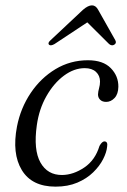

<svg xmlns="http://www.w3.org/2000/svg" viewBox="-20 -688 473 717"><path d="M296.5 -433.5Q256.5 -433.5 218.8 -405.5Q181 -377.5 153.5 -329.2Q126 -281 117.5 -220.5Q104.5 -128.5 131 -81.2Q157.5 -34 212 -34.5Q254 -35 294.8 -62.5Q335.5 -90 351.5 -143Q361 -160 370 -160Q383.5 -159.5 380 -140Q378 -119 365 -93.5Q352 -68 328 -44.5Q304 -21 268.8 -6Q233.5 9 187.5 9Q99 9 61.5 -52.8Q24 -114.5 43.5 -216Q57 -284.5 94.5 -340.5Q132 -396.5 187.2 -429.8Q242.5 -463 308.5 -463Q365 -463 393.8 -433.5Q422.5 -404 422 -364Q421.5 -336.5 407.8 -322Q394 -307.5 376.5 -307.5Q362 -307.5 354 -315.5Q346 -323.5 346 -335.5Q346.5 -346.5 350 -358.8Q353.5 -371 353.5 -383.5Q353.5 -405.5 338.5 -419.5Q323.5 -433.5 296.5 -433.5ZM183.5 -523.5Q169.5 -515.5 163 -521Q157 -527.5 169 -538L290 -651.5Q309 -668 323.5 -668Q337.5 -668 346.5 -651.5L410.5 -538Q416.5 -527 406.5 -521Q397.5 -515.5 387.5 -523.5L306 -604.5Z"/></svg>

Font: Fraunces 9pt Light
Style: Italic
Weight: 300
Italic angle: -16°
Version: Version 1.000;[0bf87f6ff]